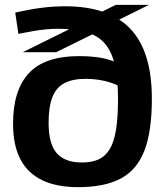

<svg xmlns="http://www.w3.org/2000/svg" viewBox="-20 -764 682 794"><path d="M488 -400Q455 -419 416 -428.5Q377 -438 333 -438Q281 -438 247 -420.5Q213 -403 197 -363Q181 -323 181 -256Q181 -168 215 -130Q249 -92 319 -92Q359 -92 387 -104.5Q415 -117 433 -146Q451 -175 459.5 -226Q468 -277 468 -355Q468 -439 455 -495Q442 -551 413.5 -584Q385 -617 337 -631Q289 -645 220 -645Q194 -645 169 -642.5Q144 -640 117.5 -635.5Q91 -631 56 -624L43 -712Q100 -725 150 -731.5Q200 -738 250 -738Q337 -738 404 -716Q471 -694 516.5 -647.5Q562 -601 585 -528.5Q608 -456 608 -355Q608 -222 577.5 -142Q547 -62 480 -26Q413 10 303 10Q214 10 154 -19Q94 -48 64 -106Q34 -164 34 -253Q34 -391 99.5 -461.5Q165 -532 308 -532Q345 -532 377 -528Q409 -524 437 -515Q465 -506 492 -491ZM212 -548H74L347 -683L346 -688L459 -744H596L415 -654L413 -647Z"/></svg>

Font: Georama SemiExpanded SemiBold
Style: Regular
Weight: 600
Width: 6
Designer: Jean-Baptiste Levee
Foundry: Production Type
Version: Version 1.001